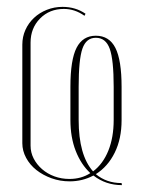

<svg xmlns="http://www.w3.org/2000/svg" viewBox="-20 -521 421 559"><path d="M69 -97Q69 -77 78 -59.5Q87 -42 102.5 -28.5Q118 -15 138.5 -7.5Q159 0 182 0Q217 0 243 -17Q216 -42 200.5 -81.5Q185 -121 185 -172V-268Q185 -347 203 -382Q221 -417 259 -417Q298 -417 316 -381.5Q334 -346 334 -268V-171Q334 -117 314 -76.5Q294 -36 259 -14Q290 12 334 12L335 18Q288 18 252 -10Q220 7 183 7Q155 7 130 -2Q105 -11 86 -26Q67 -41 56 -61.5Q45 -82 45 -104V-391Q45 -414 54 -434Q63 -454 79 -469Q95 -484 116.5 -492.5Q138 -501 162 -501Q200 -501 229 -481L226 -475Q198 -495 166 -495Q124 -495 96.5 -467Q69 -439 69 -397ZM251 -22Q280 -44 295.5 -82.5Q311 -121 311 -172V-268Q311 -347 299.5 -379Q288 -411 259 -411Q231 -411 220 -379.5Q209 -348 209 -268V-172Q209 -69 251 -22Z"/></svg>

Font: Moniqa Thin Display
Style: Regular
Weight: 100
Designer: Rajesh Rajput
Foundry: Rajesh Rajput
Version: Version 1.000